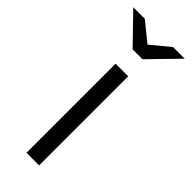

<svg xmlns="http://www.w3.org/2000/svg" viewBox="-285 -735 762 762"><g transform="rotate(45 95.5 -354.0)"><path d="M60.1 0V-500H130.9V0ZM240.2 -708 123 -587.9H67.9L-48.8 -708H16.1L96.2 -643.1L174.8 -708Z"/></g></svg>

Font: LT Superior
Style: Regular
Weight: 400
Designer: Daniel Lyons
Foundry: LyonsType
Version: Version 1.000